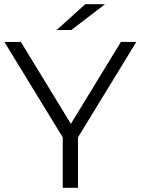

<svg xmlns="http://www.w3.org/2000/svg" viewBox="-20 -901 675 921"><path d="M281 0V-242L1 -700H80L320 -307L560 -700H634L354 -242V0ZM252 -757 389 -881H484L322 -757Z"/></svg>

Font: Belfius21
Style: Regular
Weight: 400
Designer: Montserrat's base design by Julieta Ulanovsky, modified by Coast SPRL for Belfius Bank NV.
Foundry: Montserrat's base design by Julieta Ulanovsky, modified by Coast SPRL for Belfius Bank NV.
Version: Version 2.000;FEAKit 1.0